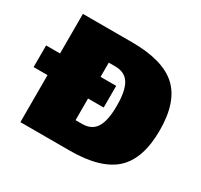

<svg xmlns="http://www.w3.org/2000/svg" viewBox="-147 -888 1123 1075"><g transform="rotate(30 414.5 -350.0)"><path d="M418 0H100V-304H10V-444H100V-700H418Q618 -700 708.5 -617Q799 -534 799 -350Q799 -166 708.5 -83Q618 0 418 0ZM404 -536H362V-444H463V-304H362V-164H404Q466 -164 494 -208.5Q522 -253 522 -350Q522 -447 494 -491.5Q466 -536 404 -536Z"/></g></svg>

Font: Fivo Sans Modern ExtBlk
Style: Regular
Weight: 950
Designer: Alexander Slobzheninov
Foundry: Alexander Slobzheninov
Version: 1.0